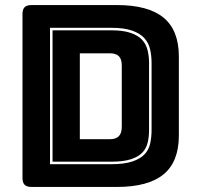

<svg xmlns="http://www.w3.org/2000/svg" viewBox="-20 -740 786 760"><path d="M442 0H105Q86 0 77.5 -8.5Q69 -17 69 -36V-684Q69 -703 77.5 -711.5Q86 -720 105 -720H442Q567 -720 627.5 -670Q688 -620 688 -516V-204Q688 -100 627.5 -50Q567 0 442 0ZM178 -90H420Q471 -90 503 -100.5Q535 -111 552 -129Q569 -147 574.5 -172Q580 -197 580 -226V-491Q580 -520 574 -545.5Q568 -571 551 -589.5Q534 -608 502.5 -619Q471 -630 420 -630H178ZM420 -620Q467 -620 496.5 -610Q526 -600 542 -583Q558 -566 564 -542Q570 -518 570 -491V-226Q570 -199 564.5 -175.5Q559 -152 543 -135.5Q527 -119 497.5 -109.5Q468 -100 420 -100H188V-620ZM296 -529V-189H415Q439 -189 450.5 -201Q462 -213 462 -238V-481Q462 -506 450.5 -517.5Q439 -529 415 -529Z"/></svg>

Font: Bungee Inline
Style: Regular
Weight: 400
Version: Version 1.000;PS 1.0;hotconv 1.0.72;makeotf.lib2.5.5900